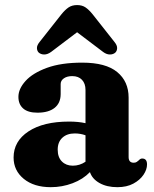

<svg xmlns="http://www.w3.org/2000/svg" viewBox="-20 -744 622 777"><path d="M35 -106.5Q35 -172.5 95.2 -212.2Q155.5 -252 259.5 -252Q297 -252 326 -245.5V-380Q326 -406 311.8 -421Q297.5 -436 272.5 -436Q251.5 -436 238.5 -427Q225.5 -418 225.5 -404V-363.5Q225.5 -327 201 -307.5Q176.5 -288 131.5 -288Q93 -288 73.8 -305Q54.5 -322 54.5 -352Q54.5 -384.5 83.5 -416.5Q112.5 -448.5 170 -469.5Q227.5 -490.5 313 -490.5Q408 -490.5 454.2 -452.5Q500.5 -414.5 500.5 -349V-108.5Q500.5 -85.5 521 -85.5Q529 -85.5 533.5 -88.8Q538 -92 542 -95.5Q544.5 -98.5 547.8 -100.5Q551 -102.5 555.5 -102.5Q575 -102.5 575 -78.5Q575 -58 560.8 -36.8Q546.5 -15.5 519.8 -1Q493 13.5 455 13.5Q412.5 13.5 382.8 -3.2Q353 -20 344 -47.5Q316 -18.5 273.8 -2.5Q231.5 13.5 185.5 13.5Q117.5 13.5 76.2 -20.2Q35 -54 35 -106.5ZM213.5 -138.5Q213.5 -107.5 230.5 -90.5Q247.5 -73.5 274.5 -73.5Q302.5 -73.5 326 -89.5V-196.5Q305.5 -204 282.5 -204Q251 -204 232.2 -186.5Q213.5 -169 213.5 -138.5ZM446.5 -531Q438 -523.5 424.5 -523.5Q411 -523.5 397 -534L292 -613.5L187 -534Q172.5 -523.5 159.2 -523.5Q146 -523.5 137 -531Q130 -537.5 129.5 -549Q129 -560.5 140.5 -574.5L228.5 -686Q243 -704 257.2 -713.8Q271.5 -723.5 292 -723.5Q312.5 -723.5 326.5 -713.8Q340.5 -704 355 -686L443 -574.5Q454.5 -560.5 454 -549Q453.5 -537.5 446.5 -531Z"/></svg>

Font: Fraunces 9pt Soft
Style: Bold
Weight: 700
Version: Version 1.000;[b76b70a41]